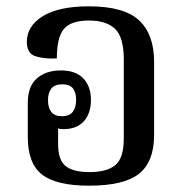

<svg xmlns="http://www.w3.org/2000/svg" viewBox="-20 -578 585 608"><path d="M262 10Q159 10 113.5 -25Q68 -60 68 -144V-252Q68 -305 97 -330Q126 -355 173 -355Q220 -355 244 -329.5Q268 -304 268 -262Q268 -219 245.5 -194Q223 -169 181 -169Q172 -169 164 -171V-122Q164 -71 188 -52Q212 -33 264 -33Q318 -33 345 -55Q372 -77 372 -140V-389Q372 -461 344 -487Q316 -513 262 -513Q205 -513 182.5 -486.5Q160 -460 160 -393Q122 -391 93.5 -399.5Q65 -408 65 -445Q65 -496 116 -527Q167 -558 261 -558Q373 -558 420.5 -513.5Q468 -469 468 -382V-151Q468 -66 420.5 -28Q373 10 262 10ZM176 -210Q200 -210 210.5 -224Q221 -238 221 -262Q221 -285 211 -298Q201 -311 177 -311Q153 -311 142.5 -297.5Q132 -284 132 -261Q132 -237 142.5 -223.5Q153 -210 176 -210Z"/></svg>

Font: Noto Serif Thai SemiCondensed Medium
Style: Regular
Weight: 500
Width: 4
Designer: Monotype Design Team
Foundry: Monotype Imaging Inc.
Version: Version 2.002; ttfautohint (v1.8.4.7-5d5b)